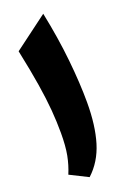

<svg xmlns="http://www.w3.org/2000/svg" viewBox="-155 -857 619 918"><g transform="rotate(-20 154.5 -398.0)"><path d="M192.4 -802.7Q219.7 -670.4 232.2 -549.8Q244.6 -429.2 244.6 -333Q244.6 -215.8 219.2 -131.8Q193.8 -47.9 133.8 7.3L42 -38.6Q59.6 -80.6 68.4 -126.2Q77.1 -171.9 77.1 -238.3Q77.1 -294.4 72.3 -354.2Q67.4 -414.1 55.2 -490.7Q43 -567.4 20.5 -674.3Z"/></g></svg>

Font: Pinar-DS4-FD ExtraBold
Style: Regular
Weight: 800
Designer: Amin Abedi
Version: Version 3.000